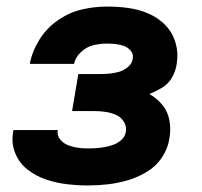

<svg xmlns="http://www.w3.org/2000/svg" viewBox="-20 -558 616 586"><path d="M249 8Q279 8 309.5 4.5Q340 1 370.5 -8Q401 -17 429 -34Q457 -51 475 -78.5Q493 -106 497 -136Q502 -164 497 -191Q492 -218 475.5 -238Q459 -258 436 -271Q456 -279 475 -290.5Q494 -302 505 -321.5Q516 -341 519 -361Q525 -395 516 -426.5Q507 -458 485.5 -480.5Q464 -503 434.5 -516Q405 -529 372.5 -533.5Q340 -538 307 -538Q268 -538 229.5 -529Q191 -520 156.5 -496Q122 -472 100 -436.5Q78 -401 71 -363H206Q210 -383 227 -399Q244 -415 265 -420Q286 -425 307 -425Q320 -425 333.5 -423.5Q347 -422 359 -417.5Q371 -413 379.5 -402.5Q388 -392 385 -378Q383 -364 370.5 -353.5Q358 -343 344 -339Q330 -335 315.5 -333.5Q301 -332 287 -332H219L200 -219H268Q285 -219 302 -216.5Q319 -214 334 -207.5Q349 -201 358 -186.5Q367 -172 364 -155Q362 -142 351.5 -132Q341 -122 328 -117Q315 -112 301.5 -109.5Q288 -107 275 -106Q262 -105 249 -105Q233 -105 218 -107Q203 -109 188.5 -114.5Q174 -120 164 -132Q154 -144 156 -159L157 -161H21Q20 -158 20 -154Q14 -121 26.5 -90.5Q39 -60 64 -40.5Q89 -21 119.5 -10.5Q150 0 183 4Q216 8 249 8Z"/></svg>

Font: Iosevka Sparkle XBdObl
Style: Regular
Weight: 800
Italic angle: -9°
Designer: Belleve Invis
Foundry: Belleve Invis
Version: Version 4.5.0; ttfautohint (v1.8.3)